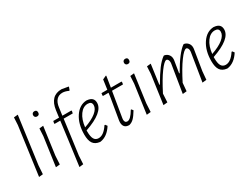

<svg xmlns="http://www.w3.org/2000/svg" viewBox="-59 -1337 2762 2101"><g transform="rotate(-30 1322.0 -287.0)"><path d="M192 -703 111 -108 104 -1 53 4 136 -604 141 -698Z M367 -645Q398 -645 398 -614Q398 -580 366 -580Q351 -580 342.5 -589Q334 -598 334 -612Q334 -627 343 -636Q352 -645 367 -645ZM372 -459 324 -108 318 -1 266 4 317 -360 322 -454Z M721 -449 726 -444 720 -414H605L576 -195L547 19L541 125L490 131L533 -190L562 -414H493L488 -419L494 -449H567L578 -534Q601 -705 745 -705L828 -691L830 -687L816 -649L808 -648Q768 -667 733 -667Q687 -667 658 -635.5Q629 -604 622 -544L609 -449Z M982 -106Q920 -8 831 6H821Q764 -1 738.5 -38.5Q713 -76 713 -150Q713 -283 771.5 -370.5Q830 -458 920 -462L927 -461Q1009 -454 1009 -382Q1009 -263 758 -177V-163Q758 -97 776 -67Q794 -37 832 -37Q896 -37 956 -129H965ZM913 -424Q855 -424 813 -366Q771 -308 761 -214Q860 -248 912 -290.5Q964 -333 964 -378Q964 -424 913 -424Z M1193 6Q1118 6 1118 -71L1120 -94L1165 -361L1172 -414H1104L1099 -419L1103 -449H1177L1194 -570L1240 -591L1244 -587L1222 -449H1355L1359 -444L1355 -414H1216L1164 -99L1162 -81Q1162 -39 1195 -39Q1236 -39 1290 -131H1298L1313 -111Q1278 -53 1252 -27.5Q1226 -2 1193 6Z M1515 -645Q1546 -645 1546 -614Q1546 -580 1514 -580Q1499 -580 1490.5 -589Q1482 -598 1482 -612Q1482 -627 1491 -636Q1500 -645 1515 -645ZM1520 -459 1472 -108 1466 -1 1414 4 1465 -360 1470 -454Z M1731 -459 1697 -211H1704Q1762 -311 1806.5 -370.5Q1851 -430 1897 -463H1908Q1938 -456 1956 -433Q1974 -410 1973 -377L1972 -364L1947 -211H1954Q2064 -404 2147 -463H2158Q2187 -456 2205 -433Q2223 -410 2222 -377L2221 -364L2179 -104L2170 -1L2118 4L2175 -349L2176 -363Q2177 -382 2169 -395.5Q2161 -409 2149 -409Q2121 -409 2061.5 -328Q2002 -247 1929 -103L1920 -1L1869 4L1926 -349L1927 -363Q1927 -383 1919 -396Q1911 -409 1899 -409Q1872 -409 1814 -330Q1756 -251 1684 -110L1683 -108L1677 -1L1625 4L1676 -360L1681 -454Z M2588 -106Q2526 -8 2437 6H2427Q2370 -1 2344.5 -38.5Q2319 -76 2319 -150Q2319 -283 2377.5 -370.5Q2436 -458 2526 -462L2533 -461Q2615 -454 2615 -382Q2615 -263 2364 -177V-163Q2364 -97 2382 -67Q2400 -37 2438 -37Q2502 -37 2562 -129H2571ZM2519 -424Q2461 -424 2419 -366Q2377 -308 2367 -214Q2466 -248 2518 -290.5Q2570 -333 2570 -378Q2570 -424 2519 -424Z"/></g></svg>

Font: Alegreya Sans SC Light
Style: Italic
Weight: 300
Italic angle: -7°
Designer: Juan Pablo del Peral
Foundry: Huerta Tipografica
Version: Version 2.007